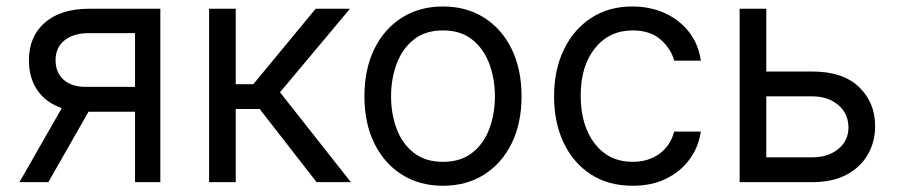

<svg xmlns="http://www.w3.org/2000/svg" viewBox="-20 -573 2824 604"><path d="M404.8 0V-221.6H258.5L132.1 0H41.2L174.4 -233Q125 -249.6 98 -288.5Q71 -327.4 71 -383.5Q71 -458.8 121.4 -502.1Q171.9 -545.5 259.9 -545.5H484.4V0ZM404.8 -299.7V-468.8H259.9Q210.9 -468.8 182.9 -446Q154.8 -423.3 154.8 -383.5Q154.8 -344.5 180.2 -322.1Q205.6 -299.7 250 -299.7Z M637.8 0V-545.5H721.6V-308.2H777L973 -545.5H1081L860.8 -282.7L1083.8 0H975.9L796.9 -230.1H721.6V0Z M1373.6 11.4Q1299.7 11.4 1244.1 -23.8Q1188.6 -58.9 1157.5 -122.2Q1126.4 -185.4 1126.4 -269.9Q1126.4 -355.1 1157.5 -418.7Q1188.6 -482.2 1244.1 -517.4Q1299.7 -552.6 1373.6 -552.6Q1447.4 -552.6 1503 -517.4Q1558.6 -482.2 1589.7 -418.7Q1620.7 -355.1 1620.7 -269.9Q1620.7 -185.4 1589.7 -122.2Q1558.6 -58.9 1503 -23.8Q1447.4 11.4 1373.6 11.4ZM1373.6 -63.9Q1429.7 -63.9 1465.9 -92.7Q1502.1 -121.4 1519.5 -168.3Q1536.9 -215.2 1536.9 -269.9Q1536.9 -324.6 1519.5 -371.8Q1502.1 -419 1465.9 -448.2Q1429.7 -477.3 1373.6 -477.3Q1317.5 -477.3 1281.2 -448.2Q1245 -419 1227.6 -371.8Q1210.2 -324.6 1210.2 -269.9Q1210.2 -215.2 1227.6 -168.3Q1245 -121.4 1281.2 -92.7Q1317.5 -63.9 1373.6 -63.9Z M1970.2 11.4Q1893.5 11.4 1838.1 -24.9Q1782.7 -61.1 1752.8 -124.6Q1723 -188.2 1723 -269.9Q1723 -353 1753.7 -416.7Q1784.4 -480.5 1839.7 -516.5Q1894.9 -552.6 1968.8 -552.6Q2026.3 -552.6 2072.4 -531.2Q2118.6 -509.9 2148.1 -471.6Q2177.6 -433.2 2184.7 -382.1H2100.9Q2091.3 -419.4 2058.4 -448.3Q2025.6 -477.3 1970.2 -477.3Q1896.7 -477.3 1851.7 -421.3Q1806.8 -365.4 1806.8 -272.7Q1806.8 -177.9 1851.2 -120.9Q1895.6 -63.9 1970.2 -63.9Q2019.2 -63.9 2054.2 -89.1Q2089.1 -114.3 2100.9 -159.1H2184.7Q2177.6 -110.8 2149.7 -72.3Q2121.8 -33.7 2076.2 -11.2Q2030.5 11.4 1970.2 11.4Z M2390.6 -348H2535.5Q2631.4 -348 2682.2 -299.4Q2733 -250.7 2733 -176.1Q2733 -127.1 2710.2 -87.2Q2687.5 -47.2 2643.5 -23.6Q2599.4 0 2535.5 0H2306.8V-545.5H2390.6ZM2390.6 -269.9V-78.1H2535.5Q2585.2 -78.1 2617.2 -104.4Q2649.1 -130.7 2649.1 -171.9Q2649.1 -215.2 2617.2 -242.5Q2585.2 -269.9 2535.5 -269.9Z"/></svg>

Font: Inter UI
Style: Regular
Weight: 400
Designer: Rasmus Andersson
Foundry: rsms
Version: 3.2;8d6f07862